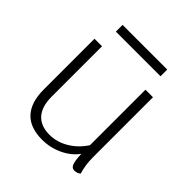

<svg xmlns="http://www.w3.org/2000/svg" viewBox="-191 -842 991 991"><g transform="rotate(45 304.5 -346.5)"><path d="M532 -7Q516 5 497 5Q479 5 471.5 -14.5Q464 -34 462 -82Q432 -40 379 -15Q326 10 267 10Q179 10 134.5 -38Q90 -86 90 -180V-550H145V-182Q145 -110 178.5 -72.5Q212 -35 276 -35Q330 -35 379.5 -64.5Q429 -94 462 -145V-550H517V-113Q517 -55 532 -7ZM142 -703H468V-654H142Z"/></g></svg>

Font: Krub Light
Style: Regular
Weight: 300
Designer: Ekaluck Peanpanawate
Foundry: Cadson Demak Co.,Ltd.
Version: Version 1.000; ttfautohint (v1.6)